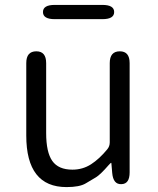

<svg xmlns="http://www.w3.org/2000/svg" viewBox="-20 -749 642 782"><path d="M251 13Q87 13 87 -197V-492Q87 -540 128 -540Q168 -540 168 -492V-207Q168 -129 193 -93.5Q218 -58 275 -58Q317 -58 351 -80Q385 -102 417 -141Q427 -153 427 -169V-492Q427 -540 468 -540Q508 -540 508 -492V-47Q508 0 475 1Q441 3 437 -45L434 -80Q434 -86 432.5 -86Q431 -86 422 -76Q389 -38 371 -27Q350 -14 329 -2Q304 13 251 13ZM203 -671Q155 -671 155 -700Q155 -729 203 -729H397Q445 -729 445 -700Q445 -671 397 -671Z"/></svg>

Font: Resource Han Rounded JP Normal
Style: Regular
Weight: 350
Designer: Cyano Hao (round all glyphs); Ryoko NISHIZUKA 西塚涼子 (kana, bopomofo & ideographs); Paul D. Hunt (Latin, Greek & Cyrillic)
Foundry: Cyano Hao
Version: 0.990